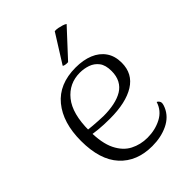

<svg xmlns="http://www.w3.org/2000/svg" viewBox="-211 -813 926 926"><g transform="rotate(-45 252.5 -349.5)"><path d="M274 13Q169 13 108.5 -53Q48 -119 48 -248Q48 -372 107.5 -444.5Q167 -517 280 -517Q332 -517 371 -501Q410 -485 432 -453.5Q454 -422 454 -376Q454 -301 393 -263Q332 -225 223 -225Q180 -225 145 -228.5Q110 -232 75 -239L76 -268Q103 -263 140 -260Q177 -257 210 -256Q250 -256 283.5 -263Q317 -270 341 -284.5Q365 -299 378 -323.5Q391 -348 391 -382Q391 -423 374 -445Q357 -467 331 -476Q305 -485 277 -485Q203 -485 157 -428Q111 -371 111 -255Q111 -170 135 -121.5Q159 -73 199 -52.5Q239 -32 286 -32Q339 -32 382 -54.5Q425 -77 439 -123Q448 -119 452.5 -109Q457 -99 447 -76Q428 -32 381 -9.5Q334 13 274 13ZM398 -696 273 -561Q266 -560 255.5 -561.5Q245 -563 242 -567L333 -712Q344 -713 356.5 -710.5Q369 -708 380 -704.5Q391 -701 398 -696Z"/></g></svg>

Font: Arima Light
Style: Regular
Weight: 300
Designer: Joana Correia and Natanael Gama
Foundry: NDISCOVER
Version: Version 1.101;gftools[0.9.23]